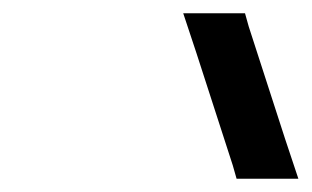

<svg xmlns="http://www.w3.org/2000/svg" viewBox="-20 -760 469 289"><path d="M275.7 -680 330.4 -511 336.1 -491H429.1L409.1 -551L354.4 -720L348.8 -740H255.8Z"/></svg>

Font: Nordica Advanced
Style: RegularObl
Weight: 300
Version: Version 1.07